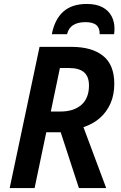

<svg xmlns="http://www.w3.org/2000/svg" viewBox="-20 -951 611 971"><path d="M29 0 180 -714H341Q445 -714 501.5 -668.5Q558 -623 558 -527Q558 -472 539 -428.5Q520 -385 485.5 -354.5Q451 -324 402 -308L517 0H379L287 -282H214L155 0ZM285 -387Q321 -387 347.5 -396Q374 -405 392.5 -421.5Q411 -438 420.5 -462.5Q430 -487 430 -518Q430 -564 405 -585.5Q380 -607 329 -607H283L237 -387ZM242 -778Q257 -854 300.5 -892.5Q344 -931 419 -931Q467 -931 498 -914.5Q529 -898 544 -869.5Q559 -841 559 -807Q559 -799 558.5 -792Q558 -785 557 -778H484Q485 -809 467.5 -824Q450 -839 412 -839Q374 -839 350.5 -824.5Q327 -810 319 -778Z"/></svg>

Font: Noto Sans Display SemiBold
Style: Italic
Weight: 600
Italic angle: -12°
Designer: Monotype Design Team
Foundry: Monotype Imaging Inc.
Version: Version 2.003